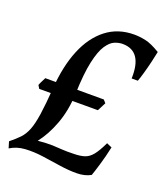

<svg xmlns="http://www.w3.org/2000/svg" viewBox="-132 -634 635 727"><g transform="rotate(20 185.0 -271.0)"><path d="M391.6 -522.9Q388.7 -507.8 382.6 -481.7Q376.5 -455.6 369.4 -430.9Q362.3 -406.2 357.9 -395H333Q336.9 -506.3 256.3 -506.3Q241.2 -506.3 224.6 -499.5Q208 -492.7 192.6 -469.7Q177.2 -446.8 166.5 -398.4Q155.8 -350.1 153.3 -267.1Q150.4 -199.2 129.9 -144.3Q109.4 -89.4 79.6 -51.8Q117.2 -55.2 138.2 -54.4Q159.2 -53.7 177.5 -52.2Q195.8 -50.8 226.1 -51.8Q251.5 -52.2 268.3 -57.9Q285.2 -63.5 299.1 -80.6Q313 -97.7 329.6 -132.8L350.6 -123.5Q342.3 -84.5 331.5 -48.6Q320.8 -12.7 315.9 0Q292 13.2 259.8 13.4Q227.5 13.7 190.9 8.1Q154.3 2.4 116.9 -2.7Q79.6 -7.8 45.9 -5.6Q12.2 -3.4 -14.2 13.2L-22 -12.7Q0 -30.3 14.9 -45.9Q29.8 -61.5 39.3 -85.4Q48.8 -109.4 54.9 -150.4Q61 -191.4 65.9 -259.3Q72.3 -349.1 99.6 -415.5Q127 -481.9 174.1 -518.3Q221.2 -554.7 286.1 -554.7Q307.6 -554.7 331.8 -549.6Q356 -544.4 391.6 -522.9ZM271.5 -272.5 253.9 -238.3H17.6L9.8 -251Q11.7 -257.3 16.8 -267.1Q22 -276.9 25.4 -284.2H261.2Z"/></g></svg>

Font: Dai Banna SIL
Style: Italic
Weight: 400
Italic angle: -11°
Designer: Victor Gaultney
Foundry: SIL International
Version: Version 4.000